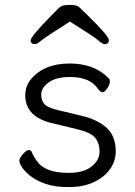

<svg xmlns="http://www.w3.org/2000/svg" viewBox="-20 -745 550 783"><path d="M195 -242Q83 -268 83 -356Q83 -395 108 -424Q161 -486 264 -486Q367 -486 426 -423Q428 -421 428 -411Q428 -401 417.5 -385Q407 -369 398.5 -369Q390 -369 380 -382Q348 -431 266 -431Q208 -431 178 -408.5Q148 -386 148 -360Q148 -334 161.5 -320Q175 -306 216 -296L312 -273Q377 -258 414.5 -224Q452 -190 452 -128Q452 -88 428.5 -55Q405 -22 362 -2Q319 18 260.5 18Q202 18 163.5 4Q125 -10 102 -29Q79 -48 69 -64Q59 -80 59 -90Q59 -100 73.5 -116.5Q88 -133 97 -133Q106 -133 109 -126Q117 -106 132 -86Q165 -40 260 -40Q321 -40 353.5 -66Q386 -92 386 -126.5Q386 -161 368 -183Q350 -205 295 -218ZM265 -657Q164 -593 147.5 -579Q131 -565 123 -565Q105 -565 105 -580.5Q105 -596 186 -678Q206 -699 217.5 -710Q229 -721 239.5 -723Q250 -725 272 -725Q294 -725 306 -713Q318 -701 338 -682Q424 -598 424 -581.5Q424 -565 406 -565Q398 -565 380.5 -580.5Q363 -596 265 -657Z"/></svg>

Font: QiushuiShotai
Style: Regular
Weight: 600
Designer: Fontworks Inc.
Foundry: Fontworks Inc.
Version: Version 1.250